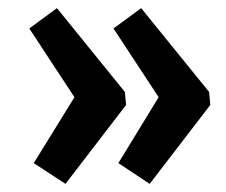

<svg xmlns="http://www.w3.org/2000/svg" viewBox="-20 -483 555 472"><path d="M163 -244 52 -413 120 -463 287 -257 290 -225 141 -31 63 -82ZM370 -244 259 -413 327 -463 494 -257 497 -225 348 -31 271 -82Z"/></svg>

Font: Taylor Sans Bold LRS
Style: Bold
Weight: 700
Italic angle: -8°
Designer: Natanael Gama
Version: Version 1.001 September 8, 2015